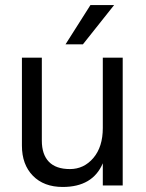

<svg xmlns="http://www.w3.org/2000/svg" viewBox="-20 -736 580 762"><path d="M309 -560H240L339 -716H433ZM467 0H388V-88Q348 6 229 6Q154 6 110.5 -38.5Q67 -83 67 -158V-507H146V-178Q146 -123 174 -94Q202 -65 257.5 -65Q313 -65 350.5 -109Q388 -153 388 -228V-507H467Z"/></svg>

Font: Hind Madurai
Style: Regular
Weight: 400
Designer: Jyotish Sonowal
Foundry: Indian Type Foundry
Version: Version 0.702;PS 1.0;hotconv 1.0.81;makeotf.lib2.5.63406